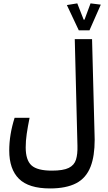

<svg xmlns="http://www.w3.org/2000/svg" viewBox="-20 -921 626 1116"><path d="M271 174.3Q147 174.3 90.3 118.4Q33.7 62.5 33.7 -46.4Q33.7 -138.2 64.9 -236.3H151.9Q141.1 -183.1 135.3 -142.6Q129.4 -102.1 129.4 -64.5Q129.4 9.8 163.1 40.3Q196.8 70.8 281.7 70.8Q347.7 70.8 379.6 54.9Q411.6 39.1 421.6 7.1Q431.6 -24.9 430.2 -73.7L414.6 -693.4H515.1L529.8 -130.9Q530.3 -119.6 530.3 -108.9Q530.3 -13.7 506.8 46.9Q481 113.8 422.9 144Q364.7 174.3 271 174.3ZM438 -744.6 368.7 -891.6 429.2 -901.4 466.3 -806.6H471.2L506.3 -901.4L565.9 -894L500 -744.6Z"/></svg>

Font: CaskaydiaMono NF
Style: Regular
Weight: 400
Designer: Aaron Bell
Foundry: Saja Typeworks
Version: Version 2111.001; ttfautohint (v1.8.4);Nerd Fonts 3.1.1